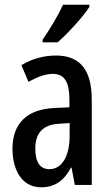

<svg xmlns="http://www.w3.org/2000/svg" viewBox="-20 -786 472 816"><path d="M360 -757V-766H248C227 -721 198 -671 161 -617V-606H225C268 -644 335 -716 360 -757ZM218 -550C166 -550 115 -536 71 -509L101 -438C142 -461 174 -472 206 -472C254 -472 275 -436 275 -363V-330L211 -327C97 -322 33 -263 33 -154C33 -68 70 10 155 10C213 10 252 -18 282 -74H284L298 0H370V-362C370 -484 324 -550 218 -550ZM231 -260 276 -263V-210C276 -120 242 -67 190 -67C152 -67 130 -94 130 -155C130 -220 163 -257 231 -260Z"/></svg>

Font: Noto Sans Sinhala UI ExtraCondensed Medium
Style: Regular
Weight: 500
Width: 2
Designer: Jelle Bosma - Monotype Design Team
Foundry: Monotype Imaging Inc.
Version: Version 2.006